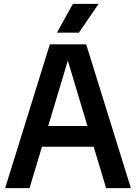

<svg xmlns="http://www.w3.org/2000/svg" viewBox="-20 -968 700 988"><path d="M526 0 462 -213H196L132 0H6.5L236.5 -740H423.5L653.5 0ZM228 -319.5H430L329 -656ZM273 -800 355 -948H487.5L386 -800Z"/></svg>

Font: Encode Sans Semi Condensed SmBd
Style: Regular
Weight: 600
Width: 4
Designer: Multiple Designers
Foundry: Impallari Type
Version: Version 2.000